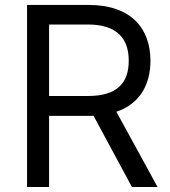

<svg xmlns="http://www.w3.org/2000/svg" viewBox="-20 -747 679 767"><path d="M88.1 0H176.1V-284.1H335.2C341.6 -284.1 347.7 -284.1 353.7 -284.4L507.1 0H609.4L445 -300.4C537.6 -332 581 -407.7 581 -504.3C581 -632.8 504.3 -727.3 333.8 -727.3H88.1ZM176.1 -363.6V-649.1H331C448.9 -649.1 494.3 -591.6 494.3 -504.3C494.3 -416.9 448.9 -363.6 332.4 -363.6Z"/></svg>

Font: Margiela Sans
Style: Regular
Weight: 400
Designer: Stefan Endress, Andreas Faust
Version: Version 1.100;FEAKit 1.0